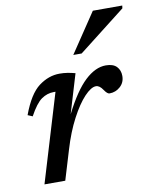

<svg xmlns="http://www.w3.org/2000/svg" viewBox="-78 -730 643 791"><g transform="rotate(-10 244.0 -335.0)"><path d="M155 -368H147.5Q120 -368 96.2 -351.5Q72.5 -335 45 -284.5L25 -293Q56 -377 97.2 -407.8Q138.5 -438.5 184 -438.5Q201.5 -438.5 217 -436Q232.5 -433.5 249.5 -429L200.5 -266Q246.5 -357 290.2 -398Q334 -439 377.5 -439Q408 -439 422.8 -423.8Q437.5 -408.5 437.5 -384.5Q437.5 -357 418.2 -339.8Q399 -322.5 373 -322.5Q364 -322.5 351.5 -341Q338 -361.5 323 -361.5Q302.5 -361.5 274.2 -331.5Q246 -301.5 217.8 -248Q189.5 -194.5 168.5 -124L131 0H44ZM253.5 -504.5 364.5 -670H487.5L486 -658.5L288.5 -504.5Z"/></g></svg>

Font: Newsreader Text Medium
Style: Italic
Weight: 500
Italic angle: -17°
Designer: Hugues Gentile
Foundry: Production Type
Version: Version 1.001